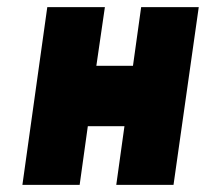

<svg xmlns="http://www.w3.org/2000/svg" viewBox="-20 -520 579 540"><path d="M43 0H204L227 -165H330L307 0H468L539 -500H377L354 -335H251L275 -500H113Z"/></svg>

Font: Unageo
Style: Black-Italic
Weight: 900
Designer: Richard Sepsi
Foundry: Richard Sepsi
Version: Version 2.000